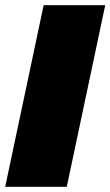

<svg xmlns="http://www.w3.org/2000/svg" viewBox="-39 -719 425 739"><path d="M129 -699H366L218 0H-19Z"/></svg>

Font: Prompt Black
Style: Italic
Weight: 900
Italic angle: -12°
Designer: Katatrad Team
Foundry: CadsonDemak
Version: Version 1.001